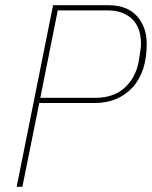

<svg xmlns="http://www.w3.org/2000/svg" viewBox="-20 -718 584 738"><path d="M44 0 184 -698H396Q469 -698 506.5 -656Q544 -614 544 -550Q544 -441 489 -381.5Q434 -322 343 -322H131L66 0ZM135 -342H346Q418 -342 460 -381.5Q502 -421 513 -481Q518 -510 520 -526Q522 -542 522 -550Q522 -576 515 -599.5Q508 -623 492 -640.5Q476 -658 451.5 -668Q427 -678 393 -678H202Z"/></svg>

Font: IBM Plex Sans Cond Thin
Style: Italic
Weight: 100
Width: 3
Italic angle: -11°
Designer: Mike Abbink, Paul van der Laan, Pieter van Rosmalen
Foundry: Bold Monday
Version: Version 1.3